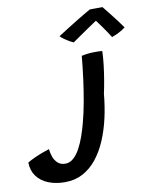

<svg xmlns="http://www.w3.org/2000/svg" viewBox="-358 -767 886 1110"><g transform="rotate(-10 85.0 -212.5)"><path d="M-66.5 267Q-121.5 267 -164.2 249.8Q-207 232.5 -231.5 199.2Q-256 166 -257 118.5Q-239 107.5 -214.8 96.5Q-190.5 85.5 -166.5 76.5Q-142.5 67.5 -126 62.5Q-124 85.5 -115.8 108.5Q-107.5 131.5 -90.5 146.8Q-73.5 162 -47 162Q-20.5 162 1 143Q22.5 124 39.5 92.8Q56.5 61.5 69.8 23.8Q83 -14 93 -52Q108 -108 119.5 -172Q131 -236 139.8 -303.2Q148.5 -370.5 154.5 -435.5Q171.5 -439.5 191.8 -441.8Q212 -444 231.5 -444Q255.5 -444.5 276 -442.5Q275 -404.5 270 -362.2Q265 -320 258 -277.8Q251 -235.5 242.5 -197Q236 -125 220.8 -57Q205.5 11 180.5 69.8Q155.5 128.5 120.2 172.8Q85 217 38.5 242Q-8 267 -66.5 267ZM321.5 -692Q336.5 -673.5 355.8 -649Q375 -624.5 394 -599.8Q413 -575 427 -554.5Q409 -540.5 386.5 -529.2Q364 -518 346 -512Q337 -526.5 324.8 -544.8Q312.5 -563 300 -580.5Q287.5 -598 278.2 -610.5Q269 -623 266 -626.5H278Q272.5 -622.5 254.2 -610.5Q236 -598.5 212 -582Q188 -565.5 164 -549Q140 -532.5 122.5 -520Q113.5 -523.5 98.5 -532Q83.5 -540.5 69.2 -550.8Q55 -561 47.5 -569.5Q74 -586.5 104 -605.5Q134 -624.5 162.5 -641.8Q191 -659 213.2 -672.2Q235.5 -685.5 246.5 -691.5Q253.5 -691.5 268 -691.8Q282.5 -692 298 -692Q313.5 -692 321.5 -692Z"/></g></svg>

Font: Grandstander Thin Medium
Style: Italic
Weight: 500
Italic angle: -15°
Version: Version 1.200